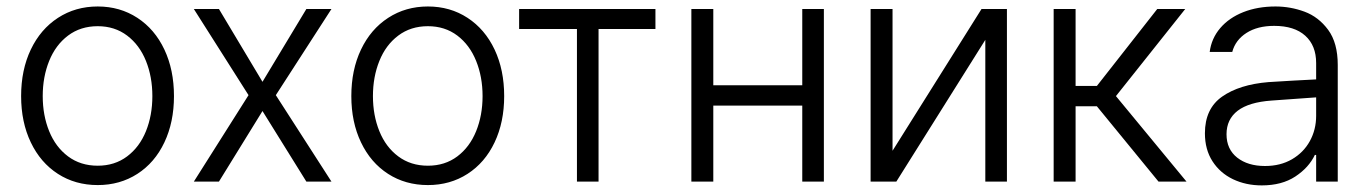

<svg xmlns="http://www.w3.org/2000/svg" viewBox="-20 -558 4203 590"><path d="M44.9 -262.7Q44.9 -343.3 74.7 -405.8Q104.5 -468.3 158.2 -503.2Q211.9 -538.1 280.3 -538.1Q348.6 -538.1 402.1 -503.2Q455.6 -468.3 485.1 -405.8Q514.6 -343.3 514.6 -262.7Q514.6 -182.6 485.1 -120.4Q455.6 -58.1 402.1 -23.7Q348.6 10.7 280.3 10.7Q211.4 10.7 158 -23.7Q104.5 -58.1 74.7 -120.4Q44.9 -182.6 44.9 -262.7ZM448.2 -262.7Q448.2 -321.8 428.5 -370.8Q408.7 -419.9 370.6 -448.7Q332.5 -477.5 280.3 -477.5Q227.5 -477.5 189.2 -448.7Q150.9 -419.9 131.1 -370.8Q111.3 -321.8 111.3 -262.7Q111.3 -203.6 131.1 -154.8Q150.9 -106 189.2 -77.4Q227.5 -48.8 280.3 -48.8Q332.5 -48.8 370.6 -77.4Q408.7 -106 428.5 -154.8Q448.2 -203.6 448.2 -262.7Z M786.6 -306.6 921.4 -530.3H998.5L827.6 -265.6L998.5 0H921.4L786.6 -216.8L652.8 0H575.7L743.7 -265.6L575.7 -530.3H652.8Z M1059.6 -262.7Q1059.6 -343.3 1089.4 -405.8Q1119.1 -468.3 1172.9 -503.2Q1226.6 -538.1 1294.9 -538.1Q1363.3 -538.1 1416.7 -503.2Q1470.2 -468.3 1499.8 -405.8Q1529.3 -343.3 1529.3 -262.7Q1529.3 -182.6 1499.8 -120.4Q1470.2 -58.1 1416.7 -23.7Q1363.3 10.7 1294.9 10.7Q1226.1 10.7 1172.6 -23.7Q1119.1 -58.1 1089.4 -120.4Q1059.6 -182.6 1059.6 -262.7ZM1462.9 -262.7Q1462.9 -321.8 1443.1 -370.8Q1423.3 -419.9 1385.3 -448.7Q1347.2 -477.5 1294.9 -477.5Q1242.2 -477.5 1203.9 -448.7Q1165.5 -419.9 1145.8 -370.8Q1126 -321.8 1126 -262.7Q1126 -203.6 1145.8 -154.8Q1165.5 -106 1203.9 -77.4Q1242.2 -48.8 1294.9 -48.8Q1347.2 -48.8 1385.3 -77.4Q1423.3 -106 1443.1 -154.8Q1462.9 -203.6 1462.9 -262.7Z M1575.2 -530.3H1994.1V-468.8H1819.3V0H1752.9V-468.8H1575.2Z M2171.9 -295.9H2445.3V-530.3H2511.7V0H2445.3V-233.4H2171.9V0H2104.5V-530.3H2171.9Z M2996.1 -530.3H3074.2V0H3007.8V-435.5L2734.4 0H2655.3V-530.3H2722.7V-94.7Z M3217.8 -530.3H3285.2V-293.9H3350.6L3536.1 -530.3H3622.1L3409.2 -262.7L3626 0H3540L3350.6 -231.4H3285.2V0H3217.8Z M3877.9 -305.7Q3912.1 -308.1 3953.9 -310.3Q3995.6 -312.5 4024.4 -314V-364.3Q4024.4 -418 3991 -448.2Q3957.5 -478.5 3895.5 -478.5Q3844.2 -478.5 3810.3 -456.8Q3776.4 -435.1 3766.6 -398.4H3697.3Q3702.6 -439.9 3729.7 -471.7Q3756.8 -503.4 3800.8 -520.8Q3844.7 -538.1 3899.4 -538.1Q3945.3 -538.1 3988.5 -522.2Q4031.7 -506.3 4061.3 -466.3Q4090.8 -426.3 4090.8 -358.4V0H4024.4V-82H4020.5Q4002 -43 3960.4 -15.6Q3918.9 11.7 3857.4 11.7Q3808.6 11.7 3768.8 -7.3Q3729 -26.4 3705.8 -62.5Q3682.6 -98.6 3682.6 -148.4Q3682.6 -224.1 3735.6 -261.2Q3788.6 -298.3 3877.9 -305.7ZM3867.2 -47.9Q3914.6 -47.9 3950.2 -68.6Q3985.8 -89.4 4005.1 -124.5Q4024.4 -159.7 4024.4 -202.1V-258.8L3887.7 -249Q3817.9 -244.1 3783.4 -217.8Q3749 -191.4 3749 -145.5Q3749 -99.6 3781.7 -73.7Q3814.5 -47.9 3867.2 -47.9Z"/></svg>

Font: Pretendard JP Light
Style: Regular
Weight: 300
Designer: Base glyphs from Inter by Rasmus Andersson; Hangeul glyphs from Noto Sans CJK(Source Han Sans) by Jang Soo-young and Kan
Foundry: Kil Hyung-jin
Version: Version 1.309